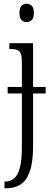

<svg xmlns="http://www.w3.org/2000/svg" viewBox="-20 -767 276 1027"><path d="M122 -649Q107 -649 95.5 -659.5Q84 -670 84 -698Q84 -726 95.5 -736.5Q107 -747 122 -747Q138 -747 149.5 -736.5Q161 -726 161 -698Q161 -670 149.5 -659.5Q138 -649 122 -649ZM4 240V204H9Q36 204 56 187Q76 170 86.5 129Q97 88 97 15V-267H21V-302H97V-433Q97 -480 83.5 -492.5Q70 -505 39 -505H30V-536H157V-302H224V-267H157V13Q157 103 138.5 152.5Q120 202 88 221Q56 240 15 240Z"/></svg>

Font: Noto Serif ExtraCondensed Light
Style: Regular
Weight: 300
Width: 2
Designer: Monotype Design Team
Foundry: Monotype Imaging Inc.
Version: Version 2.014; ttfautohint (v1.8.4.7-5d5b)